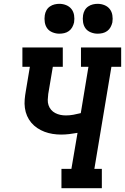

<svg xmlns="http://www.w3.org/2000/svg" viewBox="-20 -983 653 1003"><path d="M301 0V-101H353L385 -289Q363 -285 341.5 -282.5Q320 -280 299 -280Q277 -280 255 -283.5Q233 -287 213 -294.5Q193 -302 175 -314Q157 -326 143.5 -342Q130 -358 121.5 -377.5Q113 -397 110 -419Q107 -441 109 -463.5Q111 -486 115 -508L136 -634H97V-735H308V-634H256L232 -492Q230 -477 229.5 -462Q229 -447 233.5 -433.5Q238 -420 247 -409.5Q256 -399 268.5 -392.5Q281 -386 295 -383Q309 -380 324 -380Q344 -380 363 -383.5Q382 -387 402 -392L442 -634H403V-735H613V-634H562L473 -101H512V0ZM490 -807Q472 -807 454.5 -814Q437 -821 427 -834.5Q417 -848 414 -866.5Q411 -885 414 -904Q416 -917 422.5 -929Q429 -941 440.5 -949Q452 -957 465 -960Q478 -963 490 -963Q509 -963 526 -956Q543 -949 553.5 -935.5Q564 -922 567 -903.5Q570 -885 567 -866Q564 -853 557.5 -841Q551 -829 540 -821Q529 -813 516 -810Q503 -807 490 -807ZM290 -807Q272 -807 254.5 -814Q237 -821 227 -834.5Q217 -848 214 -866.5Q211 -885 214 -904Q216 -917 222.5 -929Q229 -941 240.5 -949Q252 -957 265 -960Q278 -963 290 -963Q309 -963 326 -956Q343 -949 353.5 -935.5Q364 -922 367 -903.5Q370 -885 367 -866Q364 -853 357.5 -841Q351 -829 340 -821Q329 -813 316 -810Q303 -807 290 -807Z"/></svg>

Font: Iosevka Curly Slab ExObl
Style: Bold
Weight: 700
Width: 7
Italic angle: -9°
Monospace: yes
Designer: Belleve Invis
Foundry: Belleve Invis
Version: Version 11.0.0; ttfautohint (v1.8.3)